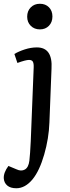

<svg xmlns="http://www.w3.org/2000/svg" viewBox="-67 -776 376 1025"><path d="M78.1 -687Q78.1 -717.3 97.2 -736.6Q116.2 -755.9 146 -755.9Q175.8 -755.9 194.3 -737.1Q212.9 -718.3 212.9 -688Q212.9 -657.7 194.3 -638.4Q175.8 -619.1 146 -619.1Q116.2 -619.1 97.2 -638.2Q78.1 -657.2 78.1 -687ZM196.8 -122.1Q193.8 -37.1 168.9 49.3Q144 135.7 106.9 181.2Q67.4 229 20 229Q-11.2 229 -28.3 214.4Q-45.4 199.7 -46.9 175.8Q-48.3 145.5 -22 109.9L21 127.9Q46.4 140.1 65.9 128.9Q85.4 117.7 89.8 82Q93.8 48.8 97.2 -22.9L112.8 -415Q113.8 -436.5 108.6 -446.3Q103.5 -456.1 87.9 -456.1Q70.3 -456.1 25.9 -439.9L9.8 -487.8Q32.2 -501.5 65.2 -512.2Q98.1 -522.9 129.9 -522.9Q215.3 -522.9 208 -408.2Z"/></svg>

Font: Literata Book Medium
Style: Italic
Weight: 500
Italic angle: -3°
Designer: Latin by Veronika Burian and Jose Scaglione. Greek by Irene Vlachou. Cyrillic by Vera Evstafieva
Foundry: TypeTogether
Version: Version 1.003;PS 001.003;hotconv 1.0.88;makeotf.lib2.5.64775